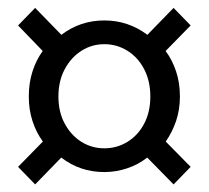

<svg xmlns="http://www.w3.org/2000/svg" viewBox="-20 -577 537 494"><path d="M70.4 -102.5 26.5 -147.7 90.3 -212.8Q73 -236.4 63.6 -265.6Q54.1 -294.8 54.1 -328.7Q54.1 -363.9 63.6 -393.2Q73 -422.6 89.9 -445.8L26.5 -511.5L70.4 -556.7L137.9 -487.4Q186.5 -524.4 248.5 -524.4Q309.9 -524.4 359.2 -487.4L426.6 -556.7L470.5 -511.5L406.1 -445.8Q423.4 -422.6 433.1 -393.2Q442.9 -363.9 442.9 -328.7Q442.9 -294.8 433 -265.6Q423 -236.4 406.4 -212.8L470.5 -147.7L426.6 -102.5L358.8 -171.6Q335.8 -153.4 307 -143.9Q278.2 -134.3 248.5 -134.3Q185.8 -134.3 137.6 -171.6ZM248.5 -195.4Q280.9 -195.4 308 -212.1Q335.1 -228.7 350.9 -258.8Q366.8 -288.8 366.8 -328.7Q366.8 -368.6 350.9 -399Q335.1 -429.4 308 -446.3Q280.9 -463.3 248.5 -463.3Q216.1 -463.3 189.5 -446.3Q162.9 -429.4 146.6 -399Q130.3 -368.6 130.3 -328.7Q130.3 -288.8 146.6 -258.8Q162.9 -228.7 189.5 -212.1Q216.1 -195.4 248.5 -195.4Z"/></svg>

Font: Source Sans 3 VF
Style: Regular
Weight: 200
Designer: Paul D. Hunt
Foundry: Adobe
Version: Version 3.046;hotconv 1.0.118;makeotfexe 2.5.65603